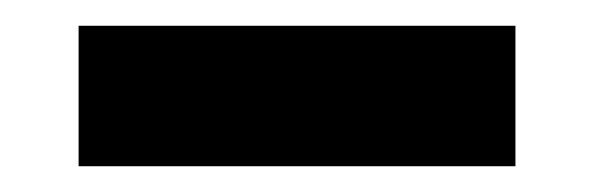

<svg xmlns="http://www.w3.org/2000/svg" viewBox="-20 -385 460 149"><path d="M41 -365H380V-256H41Z"/></svg>

Font: CyStack Display SemiBold
Style: Regular
Weight: 600
Designer: Weizhong Zhang
Foundry: 本地遙控
Version: Version 1.000;Glyphs 3.1.2 (3151)